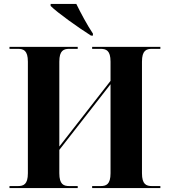

<svg xmlns="http://www.w3.org/2000/svg" viewBox="-20 -951 859 971"><path d="M440 -771H450V-781C421 -824 388 -886 366 -931H236V-921C271 -886 377 -811 440 -771ZM28 0H373V-10H331C302 -10 280 -18 280 -75V-193L539 -525V-75C539 -18 517 -10 488 -10H446V0H791V-10H749C720 -10 698 -18 698 -75V-639C698 -696 720 -704 749 -704H791V-714H446V-704H488C517 -704 539 -696 539 -639V-542L280 -210V-639C280 -696 302 -704 331 -704H373V-714H28V-704H70C99 -704 121 -696 121 -639V-75C121 -18 99 -10 70 -10H28Z"/></svg>

Font: Noto Serif Display
Style: Bold
Weight: 700
Designer: Monotype Design Team
Foundry: Monotype Imaging Inc.
Version: Version 2.009